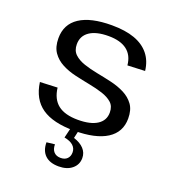

<svg xmlns="http://www.w3.org/2000/svg" viewBox="-136 -650 852 953"><g transform="rotate(20 289.5 -173.5)"><path d="M294 8Q182 8 123 -33Q64 -74 52 -161L144 -165Q151 -106 187.5 -77.5Q224 -49 293 -49Q359 -49 394.5 -72Q430 -95 430 -137Q430 -170 410 -188Q390 -206 357.5 -216.5Q325 -227 286 -234.5Q247 -242 208 -251Q169 -260 136.5 -277Q104 -294 84 -322.5Q64 -351 64 -397Q64 -471 122.5 -509.5Q181 -548 292 -548Q363 -548 412 -530.5Q461 -513 489.5 -478Q518 -443 524 -391L432 -387Q427 -439 392.5 -465.5Q358 -492 295 -492Q230 -492 195 -468Q160 -444 160 -400Q160 -367 180 -348Q200 -329 232.5 -318Q265 -307 304 -299.5Q343 -292 382 -283Q421 -274 453.5 -257.5Q486 -241 506 -213.5Q526 -186 526 -140Q526 -68 466.5 -30Q407 8 294 8ZM282 201Q235 201 210 177Q185 153 185 109L228 104Q228 130 241 144Q254 158 277 158Q299 158 311.5 145.5Q324 133 324 112Q324 91 308.5 76.5Q293 62 261 56L274 2H315L306 42Q341 53 360 73.5Q379 94 379 122Q379 157 352.5 179Q326 201 282 201Z"/></g></svg>

Font: Pathway Extreme 72pt Medium
Style: Regular
Weight: 500
Designer: Eduardo Rodriguez Tunni
Foundry: Eduardo Rodriguez Tunni
Version: Version 1.001;gftools[0.9.26]